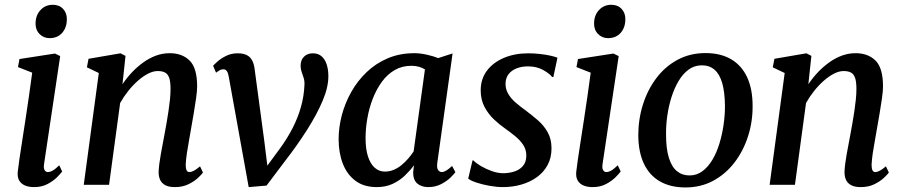

<svg xmlns="http://www.w3.org/2000/svg" viewBox="-20 -792 3874 823"><path d="M126.5 10Q103 10 86.5 2.8Q70 -4.5 62 -18.8Q54 -33 56 -55Q58 -74.5 63 -108.5Q68 -142.5 74.8 -186.2Q81.5 -230 89.2 -279.5Q97 -329 104.2 -380.5Q111.5 -432 118 -480.5L57 -504.5L63.5 -539L215.5 -562.5L238 -551.5L169 -90Q166 -72 171 -63.2Q176 -54.5 184.5 -54.5Q194.5 -54.5 205.8 -60.8Q217 -67 234 -83.5L246.5 -57Q241 -49 225.2 -33Q209.5 -17 184.5 -3.5Q159.5 10 126.5 10ZM192.5 -628.5Q166.5 -628.5 149 -646.8Q131.5 -665 132.5 -693Q133 -727 153.8 -749.2Q174.5 -771.5 206.5 -771.5Q234 -771.5 250.5 -753.8Q267 -736 266.5 -709.5Q266.5 -674 246.5 -651.2Q226.5 -628.5 192.5 -628.5Z M505 -431Q523.5 -458.5 546.2 -482.5Q569 -506.5 595 -525Q621 -543.5 649.2 -553.8Q677.5 -564 707.5 -564Q761 -564 793 -532.2Q825 -500.5 825 -421.5Q825 -401.5 820.5 -370.5Q816 -339.5 810.5 -306.5Q805 -273.5 800 -246Q796 -220.5 790.5 -191.5Q785 -162.5 781 -135Q777 -107.5 776 -86Q776 -69 780 -61.8Q784 -54.5 791 -54.5Q800.5 -54.5 811.2 -60.2Q822 -66 837.5 -79L850 -52.5Q845.5 -45.5 829.5 -30.2Q813.5 -15 788.2 -2.5Q763 10 729.5 10Q703.5 10 688 1.5Q672.5 -7 666 -22Q659.5 -37 660 -57Q660.5 -71 663 -90.5Q665.5 -110 669.5 -132Q673.5 -154 677.8 -176.8Q682 -199.5 686 -220.5Q690 -242 694.2 -266.2Q698.5 -290.5 702.2 -315.8Q706 -341 708.5 -365.2Q711 -389.5 711 -410.5Q711 -441 705.5 -457.5Q700 -474 688 -480.8Q676 -487.5 656 -487.5Q637 -487.5 615.2 -476.5Q593.5 -465.5 571.8 -446.5Q550 -427.5 530.2 -402.8Q510.5 -378 495 -350.5L447.5 0H339L403.5 -479L352.5 -503.5L359.5 -540L496.5 -563.5L518 -552.5Z M960.5 -463.5Q958 -479 952.5 -487Q947 -495 937.5 -495Q928 -495 920.5 -490.2Q913 -485.5 906 -480.5L893.5 -510Q898 -515.5 912.5 -528.5Q927 -541.5 949.2 -552.5Q971.5 -563.5 998.5 -563.5Q1024 -563.5 1039 -555.2Q1054 -547 1061.5 -531.8Q1069 -516.5 1071.5 -495.5L1112.5 -190.5L1131.5 -37.5L1098 -44L1180 -155.5Q1212 -199.5 1234.5 -243.5Q1257 -287.5 1270 -333.5Q1283 -379.5 1285 -427.5Q1286 -444 1281.8 -457.5Q1277.5 -471 1273 -483.8Q1268.5 -496.5 1268.5 -510Q1268.5 -534.5 1283 -549Q1297.5 -563.5 1321 -563.5Q1344 -563.5 1358.8 -550.5Q1373.5 -537.5 1380.5 -515.2Q1387.5 -493 1387.5 -466.5Q1388 -419 1362.8 -359.5Q1337.5 -300 1295.2 -233.8Q1253 -167.5 1200.5 -100L1122.5 3.5L1046 10L1013.5 -170Z M1854.5 -94.5Q1851.5 -72 1858 -63.2Q1864.5 -54.5 1873.5 -54.5Q1882.5 -54.5 1892.8 -60.8Q1903 -67 1918 -80.5L1932 -54Q1927 -46.5 1911.2 -31Q1895.5 -15.5 1871 -2.8Q1846.5 10 1815.5 10Q1786.5 10 1768.5 -5.5Q1750.5 -21 1751 -54L1754.5 -83.5Q1737.5 -60.5 1715 -39Q1692.5 -17.5 1662.8 -3.8Q1633 10 1595 10Q1540 10 1503.8 -17Q1467.5 -44 1449.5 -90.5Q1431.5 -137 1431.5 -195.5Q1431.5 -246 1445.2 -298.2Q1459 -350.5 1485.8 -398Q1512.5 -445.5 1551.8 -483Q1591 -520.5 1642.2 -542.2Q1693.5 -564 1756.5 -564Q1780.5 -564 1808.8 -557.8Q1837 -551.5 1858.5 -543L1920 -563ZM1801.5 -494.5Q1789 -502.5 1774.2 -506.2Q1759.5 -510 1743.5 -510Q1703.5 -510 1672 -491.8Q1640.5 -473.5 1617.2 -441.8Q1594 -410 1578.2 -369.8Q1562.5 -329.5 1554.8 -285.8Q1547 -242 1547 -199.5Q1547 -152.5 1557.5 -120.8Q1568 -89 1586.5 -72.8Q1605 -56.5 1629.5 -56.5Q1650.5 -56.5 1668.8 -64.5Q1687 -72.5 1702.5 -85.5Q1718 -98.5 1730.8 -113.5Q1743.5 -128.5 1753 -143Z M2352 -462H2346.5Q2336.5 -476 2308.5 -491.8Q2280.5 -507.5 2243.5 -507.5Q2217 -507.5 2195.8 -499.5Q2174.5 -491.5 2161.5 -476Q2148.5 -460.5 2147 -436.5Q2146 -412 2157.5 -391.5Q2169 -371 2189.2 -353.2Q2209.5 -335.5 2234 -318Q2260 -298.5 2285.2 -276.8Q2310.5 -255 2327.2 -225.8Q2344 -196.5 2344 -156Q2344 -115.5 2327.2 -84.5Q2310.5 -53.5 2281.2 -32.5Q2252 -11.5 2214.5 -0.8Q2177 10 2135.5 10Q2109.5 10 2078.5 4.5Q2047.5 -1 2022 -9.5Q1996.5 -18 1987 -26.5L2005.5 -104.5H2009Q2020 -93 2041.5 -80.2Q2063 -67.5 2088.5 -58.5Q2114 -49.5 2137 -49.5Q2161 -49.5 2183.8 -56.5Q2206.5 -63.5 2221.2 -80.2Q2236 -97 2236 -125.5Q2236 -151 2222.5 -171.2Q2209 -191.5 2187.5 -209Q2166 -226.5 2142.5 -243Q2121.5 -257.5 2097.8 -279.8Q2074 -302 2057.2 -333Q2040.5 -364 2040.5 -405Q2040.5 -453.5 2067.2 -489Q2094 -524.5 2140.2 -544Q2186.5 -563.5 2244 -563.5Q2270.5 -563.5 2296 -560.5Q2321.5 -557.5 2341.2 -553Q2361 -548.5 2369.5 -544.5Z M2520.5 10Q2497 10 2480.5 2.8Q2464 -4.5 2456 -18.8Q2448 -33 2450 -55Q2452 -74.5 2457 -108.5Q2462 -142.5 2468.8 -186.2Q2475.5 -230 2483.2 -279.5Q2491 -329 2498.2 -380.5Q2505.5 -432 2512 -480.5L2451 -504.5L2457.5 -539L2609.5 -562.5L2632 -551.5L2563 -90Q2560 -72 2565 -63.2Q2570 -54.5 2578.5 -54.5Q2588.5 -54.5 2599.8 -60.8Q2611 -67 2628 -83.5L2640.5 -57Q2635 -49 2619.2 -33Q2603.5 -17 2578.5 -3.5Q2553.5 10 2520.5 10ZM2586.5 -628.5Q2560.5 -628.5 2543 -646.8Q2525.5 -665 2526.5 -693Q2527 -727 2547.8 -749.2Q2568.5 -771.5 2600.5 -771.5Q2628 -771.5 2644.5 -753.8Q2661 -736 2660.5 -709.5Q2660.5 -674 2640.5 -651.2Q2620.5 -628.5 2586.5 -628.5Z M3004 -564.5Q3069 -564.5 3114 -538Q3159 -511.5 3182.5 -461Q3206 -410.5 3206 -338Q3206.5 -270 3186.2 -207.2Q3166 -144.5 3128.2 -95.2Q3090.5 -46 3037.2 -17.2Q2984 11.5 2918 11.5Q2854 11.5 2808.8 -14.5Q2763.5 -40.5 2740 -90.5Q2716.5 -140.5 2716 -211.5Q2716 -281 2736 -344.2Q2756 -407.5 2793.5 -457.2Q2831 -507 2884.5 -535.8Q2938 -564.5 3004 -564.5ZM2988.5 -512Q2956.5 -512 2931.8 -493.8Q2907 -475.5 2888.8 -444.8Q2870.5 -414 2858.2 -375.2Q2846 -336.5 2840.2 -295.2Q2834.5 -254 2835 -215.5Q2835 -154.5 2847 -115.8Q2859 -77 2881.5 -58.5Q2904 -40 2935.5 -40Q2966.5 -40 2991 -58.2Q3015.5 -76.5 3033.8 -107.2Q3052 -138 3063.8 -176.8Q3075.5 -215.5 3081.5 -256.5Q3087.5 -297.5 3087.5 -336.5Q3087 -397 3075.8 -435.8Q3064.5 -474.5 3042.8 -493.2Q3021 -512 2988.5 -512Z M3445 -431Q3463.5 -458.5 3486.2 -482.5Q3509 -506.5 3535 -525Q3561 -543.5 3589.2 -553.8Q3617.5 -564 3647.5 -564Q3701 -564 3733 -532.2Q3765 -500.5 3765 -421.5Q3765 -401.5 3760.5 -370.5Q3756 -339.5 3750.5 -306.5Q3745 -273.5 3740 -246Q3736 -220.5 3730.5 -191.5Q3725 -162.5 3721 -135Q3717 -107.5 3716 -86Q3716 -69 3720 -61.8Q3724 -54.5 3731 -54.5Q3740.5 -54.5 3751.2 -60.2Q3762 -66 3777.5 -79L3790 -52.5Q3785.5 -45.5 3769.5 -30.2Q3753.5 -15 3728.2 -2.5Q3703 10 3669.5 10Q3643.5 10 3628 1.5Q3612.5 -7 3606 -22Q3599.5 -37 3600 -57Q3600.5 -71 3603 -90.5Q3605.5 -110 3609.5 -132Q3613.5 -154 3617.8 -176.8Q3622 -199.5 3626 -220.5Q3630 -242 3634.2 -266.2Q3638.5 -290.5 3642.2 -315.8Q3646 -341 3648.5 -365.2Q3651 -389.5 3651 -410.5Q3651 -441 3645.5 -457.5Q3640 -474 3628 -480.8Q3616 -487.5 3596 -487.5Q3577 -487.5 3555.2 -476.5Q3533.5 -465.5 3511.8 -446.5Q3490 -427.5 3470.2 -402.8Q3450.5 -378 3435 -350.5L3387.5 0H3279L3343.5 -479L3292.5 -503.5L3299.5 -540L3436.5 -563.5L3458 -552.5Z"/></svg>

Font: Merriweather 28pt Medium
Style: Italic
Weight: 500
Italic angle: -7.8°
Version: Version 2.101